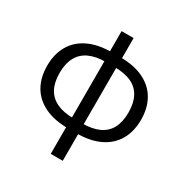

<svg xmlns="http://www.w3.org/2000/svg" viewBox="-195 -822 1129 1176"><g transform="rotate(30 370.0 -234.0)"><path d="M341 12Q244 12 176 -20.5Q108 -53 73 -113.5Q38 -174 38 -257Q38 -340 73 -400.5Q108 -461 176 -493.5Q244 -526 341 -526H399Q497 -526 564.5 -493.5Q632 -461 667 -400.5Q702 -340 702 -257Q702 -174 667 -113.5Q632 -53 564.5 -20.5Q497 12 399 12ZM327 200V-14L328 -38V-484L327 -500V-668H412V-499L411 -481V-37L412 -15V200ZM339 -58H401Q471 -58 518.5 -80Q566 -102 589.5 -146Q613 -190 613 -257Q613 -323 589.5 -367.5Q566 -412 518.5 -434Q471 -456 400 -456H339Q269 -456 221.5 -434Q174 -412 150 -367.5Q126 -323 126 -257Q126 -190 150 -146Q174 -102 221.5 -80Q269 -58 339 -58Z"/></g></svg>

Font: TikTok Sans 24pt
Style: Regular
Weight: 400
Version: Version 4.000